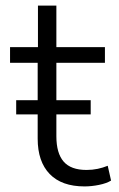

<svg xmlns="http://www.w3.org/2000/svg" viewBox="-20 -660 427 688"><path d="M283 8Q201 8 158 -36.5Q115 -81 115 -163V-435H16V-491H116V-640H182V-491H356V-435H182V-172Q182 -111 208 -81Q234 -51 290 -51Q311 -51 330 -55Q349 -59 366 -66L378 -13Q362 -3 335 2.5Q308 8 283 8ZM38 -250V-301H305V-250Z"/></svg>

Font: Nunito Sans 9pt Light
Style: Regular
Weight: 300
Version: Version 3.101;gftools[0.9.27]